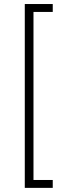

<svg xmlns="http://www.w3.org/2000/svg" viewBox="-20 -788 336 949"><path d="M102.5 140.6V-768.1H240.7V-729H145.5V101.6H240.7V140.6Z"/></svg>

Font: Inter 24pt ExtraLight
Style: Regular
Weight: 250
Designer: Rasmus Andersson
Foundry: rsms
Version: Version 4.001;git-66647c0bb